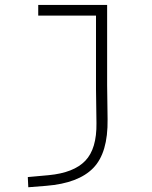

<svg xmlns="http://www.w3.org/2000/svg" viewBox="-20 -538 626 792"><path d="M96.7 234.4 94.7 192.4 180.7 184.6Q284.2 174.8 331.8 125.2Q379.4 75.7 377.9 -30.3L376 -170.9V-473.6H137.7V-517.6H421.9V-187.5L423.8 -45.9Q425.8 92.3 364.7 155Q303.7 217.8 170.9 228.5Z"/></svg>

Font: Caskaydia Cove ExtraLight
Style: Regular
Weight: 200
Monospace: yes
Designer: Aaron Bell
Foundry: Saja Typeworks
Version: Version 4.300; ttfautohint (v1.8.3)